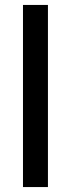

<svg xmlns="http://www.w3.org/2000/svg" viewBox="-20 -757 287 777"><path d="M73 -737H174V0H73Z"/></svg>

Font: Exo Medium
Style: Regular
Weight: 500
Designer: Natanael Gama
Foundry: Natanael Gama
Version: Version 1.500; ttfautohint (v1.6)